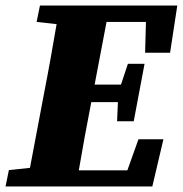

<svg xmlns="http://www.w3.org/2000/svg" viewBox="-29 -672 659 692"><path d="M103 -593 175 -585C161 -504 147 -423 131 -342L79 -67L3 -59L-9 0H520L560 -170H470L430 -58H255C269 -140 284 -222 300 -304H396L393 -235H453L492 -442H432L407 -367H312L355 -593H497L494 -482H584L610 -652H115Z"/></svg>

Font: Source Serif Pro Black
Style: Italic
Weight: 900
Italic angle: -12°
Designer: Frank Grießhammer
Foundry: Adobe Systems Incorporated
Version: Version 3.001;hotconv 1.0.111;makeotfexe 2.5.65597